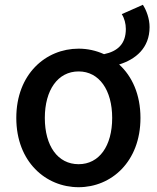

<svg xmlns="http://www.w3.org/2000/svg" viewBox="-20 -767 655 801"><path d="M308 -82C221 -82 167 -158 167 -275C167 -391 221 -469 308 -469C394 -469 448 -391 448 -275C448 -158 394 -82 308 -82ZM308 14C444 14 566 -92 566 -275C566 -373 531 -449 477 -498C545 -519 604 -566 604 -654C604 -689 591 -724 576 -747L488 -708C499 -691 505 -668 505 -646C505 -584 471 -553 414 -541C381 -556 345 -564 308 -564C171 -564 48 -458 48 -275C48 -92 171 14 308 14Z"/></svg>

Font: Noto Sans CJK SC Medium
Style: Regular
Weight: 500
Designer: Ryoko NISHIZUKA 西塚涼子 (kana, bopomofo & ideographs); Paul D. Hunt (Latin, Greek & Cyrillic); Sandoll Communications 산돌커뮤니
Foundry: Adobe
Version: Version 2.004;hotconv 1.0.118;makeotfexe 2.5.65603